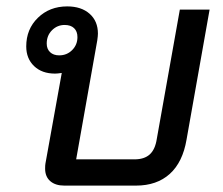

<svg xmlns="http://www.w3.org/2000/svg" viewBox="-20 -580 696 600"><path d="M635 -550 563 -144Q551 -73 510.5 -36.5Q470 0 405 0H181Q153 0 137 -14Q121 -28 121 -53Q121 -64 122 -69L173 -352Q159 -350 152 -350Q111 -350 86.5 -373.5Q62 -397 62 -435Q62 -489 98.5 -524.5Q135 -560 190 -560Q234 -560 260 -537Q286 -514 286 -475Q286 -468 284 -454L218 -82H400Q431 -82 448 -97.5Q465 -113 470 -146L542 -550ZM165 -407Q189 -407 205.5 -423.5Q222 -440 222 -464Q222 -482 211.5 -492Q201 -502 182 -502Q159 -502 142.5 -485.5Q126 -469 126 -444Q126 -427 136.5 -417Q147 -407 165 -407Z"/></svg>

Font: Bai Jamjuree Medium
Style: Italic
Weight: 500
Italic angle: -10°
Version: Version 1.000; ttfautohint (v1.6)